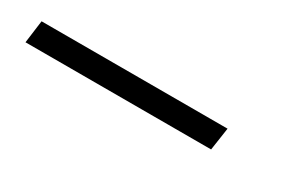

<svg xmlns="http://www.w3.org/2000/svg" viewBox="3 -128 674 447"><g transform="rotate(30 340.0 95.5)"><path d="M545 65 536 126H37L45 65Z"/></g></svg>

Font: Chivo
Style: Bold Italic
Weight: 700
Italic angle: -8.05°
Designer: Hector Gatti
Foundry: Omnibus-Type
Version: Version 1.007